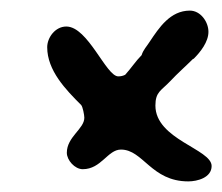

<svg xmlns="http://www.w3.org/2000/svg" viewBox="-20 -561 419 362"><path d="M338 -541C301 -541 280 -509 262 -482C257 -474 250 -467 247 -457C236 -446 227 -432 216 -420C212 -418 208 -417 203 -417C180 -417 146 -511 105 -511C84 -511 69 -490 69 -472C69 -428 104 -392 133 -363C136 -360 139 -344 139 -339C139 -318 106 -303 106 -273C106 -259 121 -242 136 -242C171 -242 183 -279 208 -279C250 -279 265 -219 335 -219C352 -219 379 -226 379 -248C379 -280 273 -298 273 -362C273 -388 284 -390 301 -408C315 -423 330 -436 344 -450H345C358 -463 373 -482 373 -501C373 -520 358 -541 338 -541Z"/></svg>

Font: ChillLongCangKaiShu Bold
Style: Regular
Weight: 700
Version: Version 3.500;Glyphs 3.1.1 (3135)